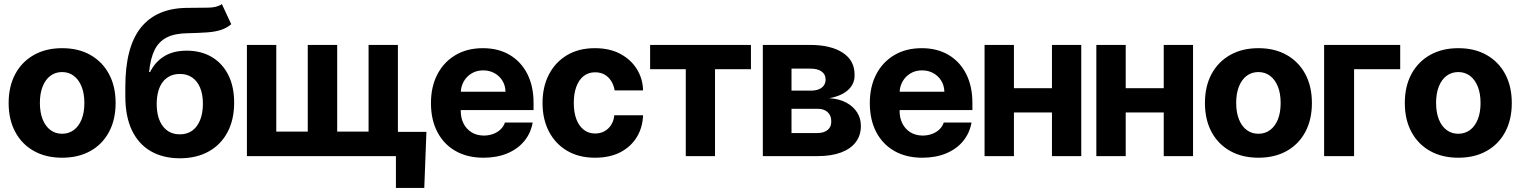

<svg xmlns="http://www.w3.org/2000/svg" viewBox="-20 -757 7373 931"><path d="M281.2 7.8Q202.6 7.8 144.2 -25Q85.8 -57.7 53.9 -117.4Q21.9 -177.1 21.9 -257.4Q21.9 -338.2 53.9 -397.8Q85.8 -457.4 144.2 -490.4Q202.6 -523.4 281.2 -523.4Q360.4 -523.4 418.5 -490.4Q476.7 -457.4 508.6 -397.8Q540.6 -338.2 540.6 -257.4Q540.6 -177.1 508.7 -117.4Q476.9 -57.7 418.6 -25Q360.4 7.8 281.2 7.8ZM281.2 -108.4Q313.2 -108.4 337.5 -126.3Q361.9 -144.1 375.5 -177.6Q389.1 -211.1 389.1 -257.4Q389.1 -304.1 375.5 -337.6Q361.9 -371.2 337.6 -389.4Q313.4 -407.6 281.2 -407.6Q248.8 -407.6 224.6 -389.6Q200.4 -371.5 186.9 -337.9Q173.4 -304.4 173.4 -257.4Q173.6 -211.1 187.1 -177.6Q200.6 -144.1 224.8 -126.3Q249 -108.4 281.2 -108.4Z M1055.9 -737.1 1101.4 -639.5Q1078.7 -620.7 1051 -611.8Q1023.3 -602.8 984.9 -600Q946.4 -597.2 891 -595.9Q828.7 -595.4 789.6 -575.9Q750.4 -556.3 729.9 -515.3Q709.5 -474.3 702.9 -408H708Q732.4 -457.3 776.5 -484.3Q820.6 -511.3 885.4 -511.3Q954.2 -511.3 1005.9 -481.2Q1057.6 -451.1 1086.5 -394.5Q1115.4 -338 1115.4 -259.2Q1115.4 -177.1 1083.4 -116.4Q1051.4 -55.8 992.3 -22.7Q933.2 10.4 851.8 10.5Q770.4 10.4 711 -24Q651.6 -58.3 619.6 -125.3Q587.7 -192.4 587.7 -290.2V-334.4Q587.5 -529.2 663.2 -623.3Q738.9 -717.4 886.1 -718.8Q946.6 -719.7 989.1 -719.9Q1031.5 -720.1 1055.9 -737.1ZM852.9 -105.7Q887.1 -105.7 911.9 -123.3Q936.6 -141 950.2 -174.5Q963.9 -208 963.9 -253.9Q963.9 -300.1 950.1 -332.3Q936.4 -364.5 911.6 -381.4Q886.7 -398.4 852.5 -398.4Q826.2 -398.4 805.4 -388.8Q784.7 -379.1 770 -360.6Q755.4 -342.1 747.7 -315.1Q740 -288.2 739.8 -253.9Q739.6 -184.8 769.8 -145Q800 -105.2 852.9 -105.7Z M2047.7 -117.6 2037.3 154.3H1899.8V0H1840V-117.6ZM1177.3 -539.1H1319.7V-118.8H1472.3V-539.1H1615V-118.8H1767.2V-539.1H1909.4V0H1177.3Z M2324.6 7.8Q2246.4 7.8 2189.2 -24.7Q2132 -57.1 2100.9 -116.7Q2069.7 -176.3 2069.7 -257.4Q2069.7 -336.4 2100.7 -396.2Q2131.6 -456 2188.3 -489.7Q2244.9 -523.4 2321.5 -523.4Q2396.8 -523.4 2452.1 -490.4Q2507.3 -457.4 2537.3 -397.9Q2567.2 -338.5 2567.2 -258V-223.2H2122.3V-312.3H2431.2Q2430.4 -343 2415.9 -366.2Q2401.4 -389.5 2377.2 -402.6Q2353 -415.8 2323 -415.8Q2291 -415.8 2266.5 -400.9Q2241.9 -385.9 2228.2 -361.2Q2214.6 -336.5 2214.3 -306.8V-219.1Q2214 -185.9 2227.3 -158.9Q2240.7 -131.9 2265.9 -115.9Q2291 -99.9 2326.4 -99.6Q2350.7 -99.9 2371.4 -107.5Q2392.1 -115.1 2407 -129.3Q2422 -143.5 2428.3 -162.7H2562.9Q2553.7 -111 2522 -72.7Q2490.3 -34.4 2439.9 -13.3Q2389.5 7.8 2324.6 7.8Z M2865 7.8Q2787.3 7.8 2730.2 -25.7Q2673.1 -59.2 2641.9 -119.1Q2610.7 -179.1 2610.7 -257.4Q2610.7 -336.1 2641.7 -395.9Q2672.8 -455.7 2729.6 -489.6Q2786.5 -523.4 2864.3 -523.4Q2936.8 -523.4 2988.6 -495.4Q3040.4 -467.3 3068.7 -420.9Q3097 -374.6 3098.2 -318.6H2960.4Q2956 -344.4 2943.7 -364.2Q2931.3 -384 2911.7 -395.2Q2892.1 -406.4 2865.4 -406.4Q2833.9 -406.4 2810.7 -388.7Q2787.6 -370.9 2775 -337.6Q2762.3 -304.4 2762.3 -257.4Q2762.3 -211.1 2775.1 -178.1Q2788 -145 2811.2 -127.3Q2834.5 -109.6 2865.8 -109.6Q2890.3 -109.6 2910.4 -120.3Q2930.4 -131 2943.2 -150.9Q2956 -170.9 2958.8 -198.2H3098.2Q3096.3 -139.6 3068.3 -93Q3040.3 -46.3 2988.9 -19.2Q2937.4 7.8 2865 7.8Z M3132.4 -421.5V-539.1H3621.3V-421.5H3447.1V0H3305.3V-421.5Z M3678.9 0V-539.1H3908.6Q4008.9 -539.1 4066.7 -501.2Q4124.6 -463.4 4123.8 -393.2Q4124.6 -349.6 4091.9 -320.4Q4059.3 -291.2 4001 -280.9Q4049.8 -277.8 4084 -259.2Q4118.2 -240.6 4136.4 -211.6Q4154.6 -182.6 4154.3 -146.9Q4154.6 -101.2 4130 -68.3Q4105.4 -35.4 4058.4 -17.7Q4011.5 0 3943.9 0ZM3818 -111.9H3943.9Q3975.3 -112 3993.3 -126.9Q4011.2 -141.7 4010.7 -167.8Q4011.2 -196.6 3993.3 -213.1Q3975.3 -229.7 3943.9 -229.5H3818ZM3818 -317.6H3912.1Q3934.5 -317.6 3950.3 -324Q3966.2 -330.4 3974.9 -342.7Q3983.5 -355 3983.2 -371.9Q3983.6 -396.5 3963.5 -410.6Q3943.5 -424.7 3908.6 -424.2H3818Z M4452.5 7.8Q4374.3 7.8 4317.1 -24.7Q4260 -57.1 4228.8 -116.7Q4197.7 -176.3 4197.7 -257.4Q4197.7 -336.4 4228.6 -396.2Q4259.6 -456 4316.2 -489.7Q4372.9 -523.4 4449.4 -523.4Q4524.7 -523.4 4580 -490.4Q4635.3 -457.4 4665.2 -397.9Q4695.1 -338.5 4695.1 -258V-223.2H4250.2V-312.3H4559.2Q4558.3 -343 4543.8 -366.2Q4529.3 -389.5 4505.1 -402.6Q4481 -415.8 4451 -415.8Q4418.9 -415.8 4394.4 -400.9Q4369.8 -385.9 4356.2 -361.2Q4342.5 -336.5 4342.2 -306.8V-219.1Q4341.9 -185.9 4355.3 -158.9Q4368.7 -131.9 4393.8 -115.9Q4418.9 -99.9 4454.3 -99.6Q4478.6 -99.9 4499.3 -107.5Q4520 -115.1 4535 -129.3Q4549.9 -143.5 4556.2 -162.7H4690.8Q4681.6 -111 4650 -72.7Q4618.3 -34.4 4567.8 -13.3Q4517.4 7.8 4452.5 7.8Z M5129.1 -329.3V-211.7H4847.7V-329.3ZM4896.5 -539.1V0H4754.1V-539.1ZM5223 -539.1V0H5080.9V-539.1Z M5671.1 -329.3V-211.7H5389.6V-329.3ZM5438.5 -539.1V0H5296.1V-539.1ZM5765 -539.1V0H5622.9V-539.1Z M6082 7.8Q6003.4 7.8 5945 -25Q5886.6 -57.7 5854.6 -117.4Q5822.7 -177.1 5822.7 -257.4Q5822.7 -338.2 5854.6 -397.8Q5886.6 -457.4 5945 -490.4Q6003.4 -523.4 6082 -523.4Q6161.1 -523.4 6219.3 -490.4Q6277.4 -457.4 6309.4 -397.8Q6341.4 -338.2 6341.4 -257.4Q6341.4 -177.1 6309.5 -117.4Q6277.6 -57.7 6219.4 -25Q6161.1 7.8 6082 7.8ZM6082 -108.4Q6114 -108.4 6138.3 -126.3Q6162.7 -144.1 6176.3 -177.6Q6189.8 -211.1 6189.8 -257.4Q6189.8 -304.1 6176.3 -337.6Q6162.7 -371.2 6138.4 -389.4Q6114.2 -407.6 6082 -407.6Q6049.6 -407.6 6025.4 -389.6Q6001.2 -371.5 5987.7 -337.9Q5974.2 -304.4 5974.2 -257.4Q5974.4 -211.1 5987.9 -177.6Q6001.4 -144.1 6025.6 -126.3Q6049.8 -108.4 6082 -108.4Z M6769.5 -539.1V-421.5H6545.9V0H6400.6V-539.1Z M7051.3 7.8Q6972.7 7.8 6914.3 -25Q6855.9 -57.7 6823.9 -117.4Q6791.9 -177.1 6791.9 -257.4Q6791.9 -338.2 6823.9 -397.8Q6855.9 -457.4 6914.3 -490.4Q6972.7 -523.4 7051.3 -523.4Q7130.4 -523.4 7188.5 -490.4Q7246.7 -457.4 7278.7 -397.8Q7310.6 -338.2 7310.6 -257.4Q7310.6 -177.1 7278.8 -117.4Q7246.9 -57.7 7188.6 -25Q7130.4 7.8 7051.3 7.8ZM7051.3 -108.4Q7083.2 -108.4 7107.6 -126.3Q7131.9 -144.1 7145.5 -177.6Q7159.1 -211.1 7159.1 -257.4Q7159.1 -304.1 7145.5 -337.6Q7131.9 -371.2 7107.7 -389.4Q7083.4 -407.6 7051.3 -407.6Q7018.8 -407.6 6994.6 -389.6Q6970.4 -371.5 6956.9 -337.9Q6943.5 -304.4 6943.5 -257.4Q6943.7 -211.1 6957.1 -177.6Q6970.6 -144.1 6994.8 -126.3Q7019 -108.4 7051.3 -108.4Z"/></svg>

Font: Inter Display V
Style: Regular
Weight: 400
Designer: Rasmus Andersson
Foundry: rsms
Version: Version 3.015;git-src